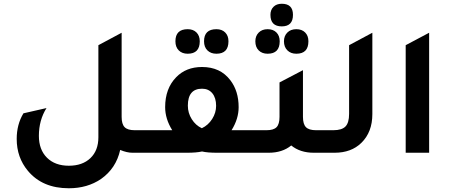

<svg xmlns="http://www.w3.org/2000/svg" viewBox="-20 -821 2416 1032"><path d="M704.1 -121.1H808.1V0H691.9Q662.1 0 626 -15.1Q604 84 522.9 141.1Q449.7 190.9 350.1 190.9Q208 190.9 129.9 97.2Q69.8 25.4 69.8 -74.2Q69.8 -152.3 106 -211.9L230 -240.2Q189 -175.3 189 -90.8Q189 -16.6 232.4 26.6Q275.9 69.8 350.1 69.8Q423.3 69.8 466.1 28.8Q508.8 -12.2 508.8 -83V-578.1L633.8 -645V-192.9Q633.8 -153.8 649.9 -137.5Q666 -121.1 704.1 -121.1Z M988.8 -532.2Q959 -532.2 940.9 -550Q922.9 -567.9 922.9 -599.1Q922.9 -664.1 988.8 -664.1Q1018.6 -664.1 1036.1 -646.5Q1053.7 -628.9 1053.7 -599.1Q1053.7 -532.2 988.8 -532.2ZM1143.1 -532.2Q1113.3 -532.2 1095 -550Q1076.7 -567.9 1076.7 -599.1Q1076.7 -664.1 1143.1 -664.1Q1172.9 -664.1 1190.4 -646.5Q1208 -628.9 1208 -599.1Q1208 -532.2 1143.1 -532.2ZM1224.6 -121.1H1382.8V0H1146Q1095.2 0 1065.9 -6.8Q1035.2 0 985.8 0H748V-121.1H905.8Q867.7 -182.1 867.7 -245.1Q867.7 -345.2 926.8 -405.8Q980 -460.9 1065.9 -460.9Q1164.1 -460.9 1217.8 -390.1Q1262.7 -332 1262.7 -245.1Q1262.7 -182.1 1224.6 -121.1ZM1064.9 -131.8Q1099.1 -147.9 1120.4 -181.4Q1141.6 -214.8 1141.6 -252Q1141.6 -294.9 1121.3 -319.6Q1101.1 -344.2 1065.9 -344.2Q989.7 -344.2 989.7 -252.9Q989.7 -213.9 1010.7 -180.4Q1031.7 -147 1064.9 -131.8Z M1494.6 -679.2Q1433.6 -679.2 1433.6 -741.2Q1433.6 -768.1 1450 -784.4Q1466.3 -800.8 1494.6 -800.8Q1554.7 -800.8 1554.7 -741.2Q1554.7 -679.2 1494.6 -679.2ZM1418.5 -532.2Q1388.7 -532.2 1370.6 -550Q1352.5 -567.9 1352.5 -599.1Q1352.5 -627.9 1370.6 -646Q1388.7 -664.1 1418.5 -664.1Q1448.2 -664.1 1465.8 -646.5Q1483.4 -628.9 1483.4 -599.1Q1483.4 -532.2 1418.5 -532.2ZM1506.3 -599.1Q1506.3 -627.9 1524.4 -646Q1542.5 -664.1 1572.8 -664.1Q1602.5 -664.1 1620.1 -646.5Q1637.7 -628.9 1637.7 -599.1Q1637.7 -532.2 1572.8 -532.2Q1543 -532.2 1524.7 -550.3Q1506.3 -568.4 1506.3 -599.1ZM1678.7 -121.1H1768.6V0H1666.5Q1593.3 0 1545.4 -39.1Q1497.6 0 1424.3 0H1322.8V-121.1H1412.6Q1450.7 -121.1 1466.6 -137.5Q1482.4 -153.8 1482.4 -192.9V-377.9L1608.4 -443.8V-192.9Q1608.4 -153.8 1624.5 -137.5Q1640.6 -121.1 1678.7 -121.1Z M1708.5 0V-121.1H1771.5Q1817.4 -121.1 1836.9 -141.1Q1856.4 -161.1 1856.4 -209V-578.1L1981.4 -645V-208Q1981.4 -110.8 1922.4 -53.2Q1868.2 0 1778.3 0Z M2160.6 0V-578.1L2286.6 -645V0Z"/></svg>

Font: Tajawal
Style: Bold
Weight: 700
Designer: Boutros Fonts
Foundry: Created by Boutros International 2017
Version: Version 1.700